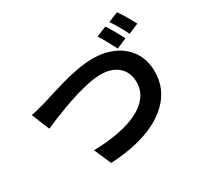

<svg xmlns="http://www.w3.org/2000/svg" viewBox="-177 -1068 1355 1306"><g transform="rotate(-30 500.0 -415.0)"><path d="M36 -533Q64 -538 98 -547Q132 -556 159 -564Q188 -573 237.5 -588.5Q287 -604 346.5 -620.5Q406 -637 469 -648Q532 -659 586 -659Q677 -659 750 -625.5Q823 -592 866 -527.5Q909 -463 909 -370Q909 -302 884 -244.5Q859 -187 810.5 -140.5Q762 -94 693 -60Q624 -26 535 -6Q446 14 341 19L283 -114Q384 -116 472 -132Q560 -148 626 -179.5Q692 -211 729 -259Q766 -307 766 -373Q766 -420 745 -457Q724 -494 682.5 -516Q641 -538 581 -538Q537 -538 484 -527.5Q431 -517 375.5 -500Q320 -483 267 -463.5Q214 -444 169 -425.5Q124 -407 93 -393ZM770 -804Q783 -786 797.5 -761Q812 -736 826 -711Q840 -686 849 -667L769 -632Q753 -663 731.5 -703Q710 -743 690 -772ZM888 -849Q901 -830 916.5 -805Q932 -780 946 -755.5Q960 -731 969 -713L889 -679Q874 -710 851.5 -749.5Q829 -789 809 -817Z"/></g></svg>

Font: Noto Sans SC Thin
Style: Bold
Weight: 700
Version: Version 2.004-H2;hotconv 1.0.118;makeotfexe 2.5.65603